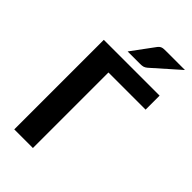

<svg xmlns="http://www.w3.org/2000/svg" viewBox="-278 -1016 1100 1100"><g transform="rotate(45 271.5 -466.0)"><path d="M76 0ZM528 -612H227V0H76V-725.5H528ZM527 -932 365.5 -789Q360 -784.5 355 -781.8Q350 -779 344.8 -777.5Q339.5 -776 333.2 -775.5Q327 -775 319.5 -775H219.5L319.5 -910.5Q325 -918 330.2 -922.2Q335.5 -926.5 341.8 -928.8Q348 -931 356 -931.5Q364 -932 374.5 -932Z"/></g></svg>

Font: Lato Heavy
Style: Regular
Weight: 800
Designer: Lukasz Dziedzic
Foundry: tyPoland Lukasz Dziedzic
Version: Version 2.007; 2014-02-27